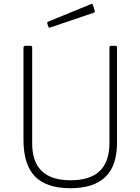

<svg xmlns="http://www.w3.org/2000/svg" viewBox="-20 -984 742 1014"><path d="M351 10Q225 10 164.5 -52.5Q104 -115 104 -245V-731Q104 -742 112 -742H140Q146 -742 148 -740Q150 -738 150 -732V-226Q150 -32 353 -32Q456 -32 507 -81Q558 -130 558 -229V-733Q558 -742 566 -742H590Q598 -742 598 -733V-230Q598 -109 536.5 -49.5Q475 10 351 10ZM480 -928 481 -924Q481 -919 473 -916L246 -839Q244 -838 241 -838Q236 -838 235 -844L230 -859Q229 -863 230 -865.5Q231 -868 233 -869L462 -963Q464 -964 466.5 -963Q469 -962 470 -960Z"/></svg>

Font: Libre Franklin Thin
Style: Regular
Weight: 250
Designer: Pablo Impallari, Rodrigo Fuenzalida
Foundry: Impallari Type
Version: Version 1.002; ttfautohint (v1.5)